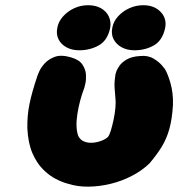

<svg xmlns="http://www.w3.org/2000/svg" viewBox="-20 -712 684 737"><path d="M240 -7Q220 -12 194.5 -25Q169 -38 145 -62Q121 -86 104.5 -124Q88 -162 85 -219Q84 -267 93 -312Q102 -357 124 -422Q124 -422 130 -436.5Q136 -451 150.5 -467.5Q165 -484 189.5 -493.5Q214 -503 252 -492Q284 -483 296.5 -464Q309 -445 310 -425Q311 -405 307.5 -390.5Q304 -376 304 -376Q285 -326 277 -274.5Q269 -223 280 -191Q287 -176 301.5 -169.5Q316 -163 333.5 -164Q351 -165 367.5 -171Q384 -177 394 -186Q400 -193 405.5 -211Q411 -229 416 -252.5Q421 -276 423 -298.5Q425 -321 423 -336Q421 -358 420 -373Q419 -388 420 -400.5Q421 -413 423 -426Q423 -426 426 -436Q429 -446 438.5 -459.5Q448 -473 467 -484Q486 -495 518 -497Q548 -500 569.5 -487Q591 -474 602 -460.5Q613 -447 613 -447Q624 -429 634.5 -392.5Q645 -356 644 -311Q641 -257 630.5 -218.5Q620 -180 601 -149Q582 -118 554 -85Q525 -57 486.5 -37Q448 -17 405 -6.5Q362 4 319.5 4.5Q277 5 240 -7ZM284 -519Q256 -519 235 -530.5Q214 -542 204.5 -561.5Q195 -581 200 -605Q204 -629 222 -649Q240 -669 265 -680.5Q290 -692 318 -692Q347 -692 367.5 -680.5Q388 -669 397.5 -649Q407 -629 403 -605Q393 -557 359.5 -538Q326 -519 284 -519ZM496 -519Q468 -519 447 -530.5Q426 -542 416 -561.5Q406 -581 411 -605Q415 -629 433 -649Q451 -669 476.5 -680.5Q502 -692 530 -692Q572 -692 596.5 -666.5Q621 -641 614 -605Q604 -557 571 -538Q538 -519 496 -519Z"/></svg>

Font: Sour Gummy Black
Style: Italic
Weight: 900
Italic angle: -11.3°
Designer: Stefie Justprince
Foundry: Eifetstype
Version: Version 1.000